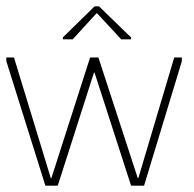

<svg xmlns="http://www.w3.org/2000/svg" viewBox="-20 -585 611 605"><path d="M123 0 0 -392V-404H24L140 -24H142L264 -404H290L414 -24H416L529 -404H553V-392L434 0H393L278 -356H276L162 0ZM178 -461V-467L278 -565H292L393 -467V-461H362L286 -543H284L209 -461Z"/></svg>

Font: Darker Grotesque Light Light
Style: Regular
Weight: 300
Version: Version 1.000;gftools[0.9.28]